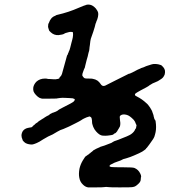

<svg xmlns="http://www.w3.org/2000/svg" viewBox="-20 -695 734 831"><path d="M359 -675Q371 -676 381 -670Q390 -664 395 -658Q403 -648 405 -639Q406 -632 404 -622Q403 -616 401 -611Q399 -606 397.5 -603Q396 -600 396 -598Q394 -596 390 -578Q386 -563 373 -527Q371 -520 369 -500Q368 -492 367.5 -490Q367 -488 367 -484Q367 -477 363 -466Q362 -460 359.5 -450.5Q357 -441 355 -435Q351 -420 349 -411Q348 -406 347 -402Q345 -399 344 -396Q343 -392 341 -388Q336 -376 336 -369Q337 -366 338 -365Q339 -364 341 -361Q344 -357 347.5 -356Q351 -355 364 -355Q378 -355 381 -354Q393 -352 402 -346Q410 -340 415.5 -331.5Q421 -323 428 -323Q432 -323 435.5 -324.5Q439 -326 480 -347Q537 -376 538 -376Q540 -375 554 -382Q582 -397 584 -397Q586 -397 590 -400Q600 -404 602 -404Q603 -404 606.5 -406Q610 -408 612 -408.5Q614 -409 619.5 -411Q625 -413 627.5 -413.5Q630 -414 632 -415Q634 -416 635 -416Q636 -416 638 -416.5Q640 -417 641 -417.5Q642 -418 645.5 -418Q649 -418 649.5 -418Q650 -418 655 -418Q666 -417 671 -415Q674 -414 674 -414H675Q676 -413 677 -413Q679 -413 685 -406Q692 -399 694 -389Q695 -382 693 -374Q693 -372 690 -367Q686 -358 676 -352Q664 -343 650 -338Q639 -334 634 -330Q631 -328 628 -326.5Q625 -325 622 -322Q618 -319 589 -304Q569 -293 566 -290Q562 -285 566 -281Q567 -280 573 -277Q595 -266 613 -249Q617 -246 621.5 -240.5Q626 -235 629.5 -229.5Q633 -224 636 -218.5Q639 -213 639.5 -210Q640 -207 642 -203Q645 -196 645 -192Q648 -178 651 -176Q654 -174 655 -157Q657 -133 651 -113Q648 -101 645 -97Q644 -96 642 -92Q625 -67 616 -56Q612 -53 611 -50Q608 -47 596 -39Q586 -33 560 -22Q544 -15 527 -10Q524 -9 520 -8Q514 -7 509 -4Q505 -1 489.5 4Q474 9 464 15Q454 19 454 24Q455 27 463 28Q471 29 512 29Q556 29 562 32Q579 39 587 56Q591 63 591 71L590 72L589 83Q589 93 574 105Q565 113 557 114Q554 114 552 115Q548 116 498 116Q456 116 451 115Q439 113 429 115Q425 116 395.5 116Q366 116 361 116Q349 114 339 104Q326 92 323 73Q320 57 324 35Q328 17 338 0Q350 -20 352 -19Q353 -19 359 -24Q362 -27 362 -26Q362 -25 367 -30L368 -31L370 -32Q372 -33 372 -34Q372 -35 376 -37L382 -42L385 -45Q395 -51 412 -58L413 -59L419 -61L432 -65Q445 -70 458 -75Q461 -76 462 -76.5Q463 -77 466 -79Q472 -82 472 -82.5Q472 -83 475 -84Q479 -86 492 -90Q537 -107 547 -114Q561 -124 565 -135Q566 -138 567 -138Q569 -138 570 -148L571 -153L568 -159Q565 -169 559 -176Q541 -195 528 -198Q510 -203 500 -194Q497 -191 499 -178Q502 -162 500 -152Q499 -146 497 -144Q496 -144 496 -142Q493 -137 488 -129V-128L482 -121L480 -119L475 -117Q471 -113 469 -112Q463 -110 453 -109Q450 -109 445 -108Q438 -107 424 -108Q411 -109 396 -126Q388 -135 384 -145L382 -150L381 -154Q378 -160 378 -175Q377 -186 373 -188Q371 -190 370 -190Q370 -192 364 -190Q360 -189 354.5 -187Q349 -185 343.5 -182Q338 -179 337 -178.5Q336 -178 331 -174.5Q326 -171 305 -160.5Q284 -150 281 -148.5Q278 -147 274.5 -145.5Q271 -144 264 -141Q257 -138 255 -137Q241 -133 228 -125Q208 -112 188 -104Q182 -101 167 -92Q163 -89 159 -87Q155 -85 151 -82Q145 -79 139 -76Q130 -72 122 -70Q116 -69 110 -70Q100 -71 92 -75Q88 -77 83 -82Q78 -87 78.5 -87Q79 -87 77 -92Q73 -100 73 -109Q73 -114 73 -113L74 -114Q74 -120 76 -122Q76 -123 77 -124.5Q78 -126 79 -128Q83 -133 86 -135Q94 -140 96 -140Q96 -140 98 -140.5Q100 -141 101 -141.5Q102 -142 104 -142Q106 -143 109 -143Q111 -143 112.5 -143.5Q114 -144 116 -144L119 -146Q119 -147 120 -147Q124 -150 124 -151Q124 -152 124.5 -152Q125 -152 128 -154Q135 -162 142 -165Q144 -167 146 -169Q147 -170 148.5 -170.5Q150 -171 150.5 -172Q151 -173 151.5 -173Q152 -173 153 -173.5Q154 -174 156 -175.5Q158 -177 158 -177Q158 -177 160 -178Q162 -179 163 -180Q164 -181 168 -183Q174 -186 173 -187Q173 -187 174.5 -187.5Q176 -188 178 -189.5Q180 -191 182 -192Q191 -196 194 -198L195 -200L192 -199Q192 -199 202 -204L210 -208L209 -207L222 -212Q232 -217 233 -219Q233 -220 255.5 -231.5Q278 -243 285.5 -247Q293 -251 294 -252Q300 -255 303 -261Q304 -263 304 -264Q302 -268 298 -268Q297 -268 297 -268.5Q297 -269 297 -269Q297 -269 294 -269.5Q291 -270 281 -270.5Q271 -271 260 -271.5Q249 -272 240.5 -271Q232 -270 229.5 -269.5Q227 -269 224 -268.5Q221 -268 192 -268H163L158 -269Q154 -270 150 -272Q143 -276 135.5 -284Q128 -292 125 -300Q123 -308 124 -316Q126 -329 137 -341Q152 -355 175 -355Q182 -355 184.5 -354Q187 -353 195 -353Q203 -353 203.5 -352.5Q204 -352 211 -352Q223 -351 227 -353Q228 -353 231 -353.5Q234 -354 235 -355Q238 -356 238 -359Q238 -361 238 -361Q240 -361 245 -368Q248 -372 252 -389Q254 -395 257 -407Q261 -420 270 -454Q270 -456 271 -456Q272 -455 274 -462Q275 -465 275 -465Q277 -467 277 -470Q277 -470 278 -472Q281 -477 284 -489Q287 -499 289 -509Q293 -524 293 -524Q294 -526 295 -533Q297 -546 296 -550Q296 -556 294 -556.5Q292 -557 286.5 -557Q281 -557 278 -556Q261 -552 258 -549Q252 -545 233 -543Q214 -542 200 -555Q192 -562 192 -565Q192 -566 190.5 -569.5Q189 -573 189 -574.5Q189 -576 188 -579Q188 -583 189 -591Q190 -594 193 -599Q195 -604 195 -604.5Q195 -605 196 -606Q197 -607 197 -608Q197 -609 202 -615Q204 -617 204 -617.5Q204 -618 207 -620Q210 -622 211 -623Q212 -624 215 -625Q221 -627 221 -628Q221 -629 229 -631Q277 -642 320 -661Q346 -672 348 -672Q348 -672 349 -672Q350 -674 359 -675Z"/></svg>

Font: TT2020 Style E
Style: Italic
Weight: 400
Italic angle: -15°
Version: Version 0.2.000